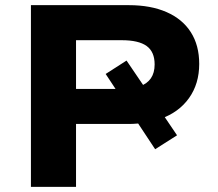

<svg xmlns="http://www.w3.org/2000/svg" viewBox="-20 -725 844 745"><path d="M100 0V-705H480Q565 -705 626.5 -678Q688 -651 720.5 -600Q753 -549 753 -477Q753 -400 713.5 -344.5Q674 -289 603 -264L600 -299L667 -200L582 -146L502 -267L541 -248Q528 -247 512.5 -245.5Q497 -244 480 -244H275V0ZM275 -380H451Q457 -380 462 -379.5Q467 -379 472 -380L454 -341L390 -438L471 -490L543 -384L522 -390Q580 -410 580 -475Q580 -524 549 -546.5Q518 -569 452 -569H275Z"/></svg>

Font: Nunito Sans 7pt SemiExpanded ExtraBold
Style: Regular
Weight: 800
Width: 6
Designer: Vernon Adams
Foundry: Vernon Adams
Version: Version 3.101;gftools[0.9.27]